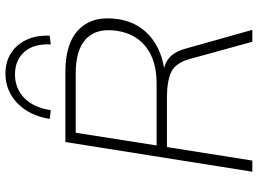

<svg xmlns="http://www.w3.org/2000/svg" viewBox="-144 -828 971 724"><g transform="rotate(-90 342.0 -465.5)"><path d="M57 0 169 -705H434Q544 -705 595.5 -652Q647 -599 632 -504Q623 -448 590 -408.5Q557 -369 507 -349Q457 -329 397 -329L405 -337H413Q453 -337 480.5 -318Q508 -299 521 -252L592 0H547L482 -236Q467 -290 432.5 -306Q398 -322 337 -322H150L99 0ZM156 -361H390Q475 -361 526 -400Q577 -439 588 -509Q600 -586 559 -626Q518 -666 428 -666H204ZM289 -760 256 -764Q269 -842 316 -886.5Q363 -931 427 -931Q470 -931 502.5 -911Q535 -891 553.5 -853.5Q572 -816 570 -764L537 -760Q540 -825 508.5 -860Q477 -895 424 -895Q371 -895 335 -860Q299 -825 289 -760Z"/></g></svg>

Font: Mulish ExtraLight ExtraLight
Style: Italic
Weight: 250
Italic angle: -9°
Version: Version 3.603